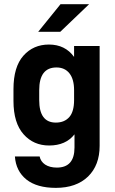

<svg xmlns="http://www.w3.org/2000/svg" viewBox="-20 -741 554 925"><path d="M107.4 124Q56.6 83 51.8 12.7H170.9Q175.8 37.1 197.3 51.8Q219.7 66.4 253.9 66.4Q338.9 66.4 338.9 -30.3V-93.8Q296.9 -40 216.8 -40Q141.6 -40 93.8 -93.8Q44.9 -148.4 44.9 -254.9V-311.5Q44.9 -418.9 92.8 -472.7Q140.6 -526.4 215.8 -526.4Q293.9 -526.4 336.9 -466.8V-519.5H460V-38.1Q460 54.7 404.3 109.4Q347.7 164.1 249 164.1Q158.2 164.1 107.4 124ZM314.5 -177.7Q336.9 -204.1 336.9 -258.8V-306.6Q336.9 -359.4 314.5 -387.7Q292 -416 252 -416Q168.9 -416 168.9 -306.6V-258.8Q168.9 -150.4 249 -150.4Q291 -150.4 314.5 -177.7ZM271.5 -720.7H409.2L270.5 -587.9H164.1Z"/></svg>

Font: Dinish
Style: Bold
Weight: 700
Designer: Bert Driehuis
Foundry: Playbeing
Version: Version 3.006; git-39231f3c-release